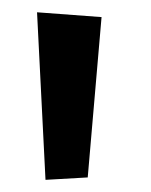

<svg xmlns="http://www.w3.org/2000/svg" viewBox="-20 -764 244 311"><path d="M40 -744.1 144.5 -736.3 122.1 -476.6 53.7 -472.7Z"/></svg>

Font: Irish Grover
Style: Regular
Weight: 400
Designer: Squid
Foundry: Font Diner, Inc DBA Sideshow
Version: Version 1.001